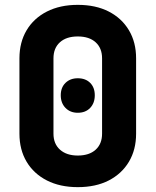

<svg xmlns="http://www.w3.org/2000/svg" viewBox="-20 -760 640 790"><path d="M300 10Q227 10 173 -17.5Q119 -45 89.5 -94.5Q60 -144 60 -210V-520Q60 -586 89.5 -635.5Q119 -685 173 -712.5Q227 -740 300 -740Q374 -740 427.5 -712.5Q481 -685 510.5 -635.5Q540 -586 540 -520V-210Q540 -144 510.5 -94.5Q481 -45 427.5 -17.5Q374 10 300 10ZM300 -120Q347 -120 373.5 -144Q400 -168 400 -210V-520Q400 -562 373.5 -586Q347 -610 300 -610Q253 -610 226.5 -586Q200 -562 200 -520V-210Q200 -168 227 -144Q254 -120 300 -120ZM300 -296Q269 -296 249.5 -316Q230 -336 230 -368Q230 -400 249.5 -419Q269 -438 300 -438Q332 -438 351 -419Q370 -400 370 -368Q370 -336 351 -316Q332 -296 300 -296Z"/></svg>

Font: NKDuy Mono ExtraBold
Style: Regular
Weight: 800
Monospace: yes
Designer: NKDuy
Foundry: NKDuy
Version: Version 2.251; ttfautohint (v1.8.4.7-5d5b)